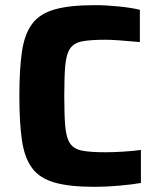

<svg xmlns="http://www.w3.org/2000/svg" viewBox="-20 -716 610 744"><path d="M347 8Q250 8 192 -8.5Q134 -25 104.5 -64.5Q75 -104 65 -172.5Q55 -241 55 -344Q55 -447 65 -515.5Q75 -584 104.5 -623.5Q134 -663 192 -679.5Q250 -696 347 -696Q391 -696 440.5 -691Q490 -686 522 -678V-553Q426 -562 389 -562Q332 -562 299.5 -556Q267 -550 252 -528.5Q237 -507 233 -463Q229 -419 229 -344Q229 -269 233 -225Q237 -181 252 -159.5Q267 -138 299.5 -132Q332 -126 389 -126Q420 -126 459 -128.5Q498 -131 526 -135V-7Q493 -1 442 3.5Q391 8 347 8Z"/></svg>

Font: Saira
Style: Bold
Weight: 700
Designer: Hector Gatti with collaboration of the Omnibus-Type team
Foundry: Omnibus-Type
Version: Version 1.100; ttfautohint (v1.8.3)